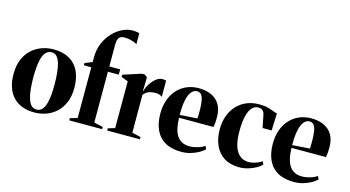

<svg xmlns="http://www.w3.org/2000/svg" viewBox="-89 -1182 2815 1545"><g transform="rotate(15 1319.0 -409.0)"><path d="M18 -244.5Q18 -315 39.8 -366.8Q61.5 -418.5 98.8 -452.5Q136 -486.5 183 -503Q230 -519.5 280 -519.5Q358 -519.5 411.5 -489Q465 -458.5 492.5 -401Q520 -343.5 520 -262.5Q520 -192.5 498.2 -140.8Q476.5 -89 439.5 -55.2Q402.5 -21.5 355.8 -5Q309 11.5 258.5 11.5Q201.5 11.5 156.8 -5.5Q112 -22.5 81 -55.5Q50 -88.5 34 -136.2Q18 -184 18 -244.5ZM270 -15.5Q300.5 -15.5 320.2 -40.2Q340 -65 349.5 -116Q359 -167 359 -246.5Q359 -298 354.8 -342.8Q350.5 -387.5 340.8 -421Q331 -454.5 313.8 -473.5Q296.5 -492.5 270.5 -492.5Q239 -492.5 218.8 -468Q198.5 -443.5 188.8 -392.2Q179 -341 179 -260Q179 -209 183.2 -164.8Q187.5 -120.5 197.8 -86.8Q208 -53 225.5 -34.2Q243 -15.5 270 -15.5Z M548 0V-18.5L608.5 -35.5V-458.5H546.5V-477L608.5 -502V-543.5Q608.5 -605 630.2 -657.2Q652 -709.5 688 -748.5Q724 -787.5 767.2 -809Q810.5 -830.5 854 -830.5Q875.5 -830.5 890 -828Q904.5 -825.5 911 -822V-732Q895 -742 865.8 -750.8Q836.5 -759.5 806.5 -759.5Q787 -759.5 773.8 -753Q760.5 -746.5 753.8 -730Q747 -713.5 747 -683.5V-502.5H837.5V-458.5H747V-35L821.5 -18.5V0Z M864 0V-18.5L921 -35.5V-425L864 -447V-465L1016 -514H1038.5L1061.5 -497V-468.5L1059 -378L1062 -381Q1064 -394 1074.2 -416Q1084.5 -438 1101.5 -460.8Q1118.5 -483.5 1141 -499.2Q1163.5 -515 1190 -515Q1200.5 -515 1207 -513.5Q1213.5 -512 1218 -509.5V-375.5Q1212 -380.5 1198.5 -386.8Q1185 -393 1166 -393Q1145.5 -393 1126.8 -389.5Q1108 -386 1092 -376.8Q1076 -367.5 1063.5 -350L1064 -35.5L1136.5 -18.5V0Z M1484.5 11.5Q1401.5 11.5 1347.8 -19.2Q1294 -50 1267.8 -107.2Q1241.5 -164.5 1241.5 -242.5Q1241.5 -307.5 1260.2 -358.8Q1279 -410 1312.5 -446Q1346 -482 1390.8 -501Q1435.5 -520 1488 -520Q1581.5 -520 1634.8 -473Q1688 -426 1689.5 -336.5Q1689.5 -303.5 1687.5 -281.8Q1685.5 -260 1682 -249H1395.5Q1397 -198 1406 -160.2Q1415 -122.5 1432.2 -97.8Q1449.5 -73 1475.2 -60.8Q1501 -48.5 1536 -48.5Q1567 -48.5 1602.8 -59Q1638.5 -69.5 1660 -86L1672 -60Q1657.5 -44.5 1628.5 -27.8Q1599.5 -11 1562 0.2Q1524.5 11.5 1484.5 11.5ZM1395 -272 1540.5 -282Q1541.5 -298 1541.5 -312Q1541.5 -326 1542 -341.5Q1542 -416 1529.5 -454.2Q1517 -492.5 1481 -492.5Q1462 -492.5 1445.8 -479.2Q1429.5 -466 1417.8 -438.5Q1406 -411 1400 -369.5Q1394 -328 1395 -272Z M1966 11Q1890.5 11 1839.2 -21.2Q1788 -53.5 1762 -111.2Q1736 -169 1736 -244.5Q1736 -306.5 1754.5 -357.2Q1773 -408 1807 -444.5Q1841 -481 1888 -500.8Q1935 -520.5 1992 -520.5Q2034 -520.5 2063 -513Q2092 -505.5 2112.5 -497Q2133 -488.5 2147.5 -486.5L2142 -343H2066.5L2045.5 -447.5Q2043 -461 2036.8 -471.2Q2030.5 -481.5 2019.5 -487.8Q2008.5 -494 1990.5 -494Q1962.5 -494 1940.2 -470.8Q1918 -447.5 1905.5 -398.2Q1893 -349 1893 -269.5Q1893 -211.5 1902.5 -170Q1912 -128.5 1929.8 -101.8Q1947.5 -75 1972.5 -62.2Q1997.5 -49.5 2027.5 -49.5Q2044.5 -49.5 2064.8 -54Q2085 -58.5 2104.2 -66.8Q2123.5 -75 2136.5 -85.5L2148.5 -60Q2135 -44.5 2106.2 -28Q2077.5 -11.5 2041 -0.2Q2004.5 11 1966 11Z M2421.5 11.5Q2338.5 11.5 2284.8 -19.2Q2231 -50 2204.8 -107.2Q2178.5 -164.5 2178.5 -242.5Q2178.5 -307.5 2197.2 -358.8Q2216 -410 2249.5 -446Q2283 -482 2327.8 -501Q2372.5 -520 2425 -520Q2518.5 -520 2571.8 -473Q2625 -426 2626.5 -336.5Q2626.5 -303.5 2624.5 -281.8Q2622.5 -260 2619 -249H2332.5Q2334 -198 2343 -160.2Q2352 -122.5 2369.2 -97.8Q2386.5 -73 2412.2 -60.8Q2438 -48.5 2473 -48.5Q2504 -48.5 2539.8 -59Q2575.5 -69.5 2597 -86L2609 -60Q2594.5 -44.5 2565.5 -27.8Q2536.5 -11 2499 0.2Q2461.5 11.5 2421.5 11.5ZM2332 -272 2477.5 -282Q2478.5 -298 2478.5 -312Q2478.5 -326 2479 -341.5Q2479 -416 2466.5 -454.2Q2454 -492.5 2418 -492.5Q2399 -492.5 2382.8 -479.2Q2366.5 -466 2354.8 -438.5Q2343 -411 2337 -369.5Q2331 -328 2332 -272Z"/></g></svg>

Font: Merriweather 144pt
Style: Bold
Weight: 700
Version: Version 2.100